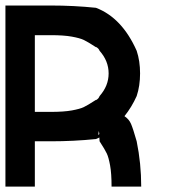

<svg xmlns="http://www.w3.org/2000/svg" viewBox="-20 -687 707 707"><path d="M341.7 -190 345.8 -193.3 344.2 -204.2Q343.3 -203.3 342.5 -195Q341.7 -190.8 341.7 -190ZM346.7 -166.7Q346.7 -175 345.8 -180.8Q340 -177.5 333.3 -175Q251.7 -166.7 166.7 -166.7H108.3V0H0V-666.7H166.7Q251.7 -666.7 333.3 -658.3Q429.2 -621.7 483.3 -500Q495.8 -462.5 495.8 -416.7Q495.8 -370.8 483.3 -333.3Q465 -292.5 438.3 -259.2Q455 -248.3 462.5 -230.8Q470 -213.3 483.3 -166.7Q500 -85 500 0H390.8Q390.8 -48.3 385.4 -77.9Q380 -107.5 373.3 -121.7Q366.7 -135.8 346.7 -166.7ZM333.3 -318.3Q343.3 -323.3 346.7 -333.3Q380 -370.8 380 -416.7Q380 -462.5 346.7 -500Q343.3 -509.2 333.3 -514.2V-513.3Q302.5 -533.3 288.3 -540Q274.2 -546.7 244.6 -552.1Q215 -557.5 166.7 -557.5H108.3V-275H166.7Q215 -275 244.6 -280.4Q274.2 -285.8 288.3 -292.5Q302.5 -299.2 333.3 -319.2Z"/></svg>

Font: 0xA000-Mono
Style: Mono-Bold
Weight: 700
Version: Version 0.1